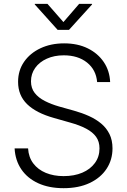

<svg xmlns="http://www.w3.org/2000/svg" viewBox="-20 -963 659 995"><path d="M309.6 12.2Q233.9 12.2 178 -13.4Q122.1 -39.1 90.6 -85.4Q59.1 -131.8 55.7 -193.8H125.5Q128.4 -147.9 152.6 -116Q176.8 -84 217.5 -67.1Q258.3 -50.3 309.6 -50.3Q364.7 -50.3 406.5 -68.1Q448.2 -85.9 471.9 -118.4Q495.6 -150.9 495.6 -193.8Q495.6 -229.5 478 -253.9Q460.4 -278.3 426.8 -296.1Q393.1 -314 344.2 -327.6L259.8 -351.6Q167.5 -377.4 120.6 -423.1Q73.7 -468.8 73.7 -538.6Q73.7 -597.7 104.7 -642.6Q135.7 -687.5 189.7 -712.9Q243.7 -738.3 312.5 -738.3Q382.3 -738.3 434.8 -712.4Q487.3 -686.5 517.8 -641.4Q548.3 -596.2 550.8 -537.6H483.4Q478 -601.1 431.2 -638.7Q384.3 -676.3 310.5 -676.3Q261.2 -676.3 222.7 -658.9Q184.1 -641.6 162.4 -611.1Q140.6 -580.6 140.6 -541.5Q140.6 -505.9 159.9 -481.2Q179.2 -456.5 212.2 -439.7Q245.1 -422.9 286.1 -411.1L364.3 -389.2Q404.8 -377.9 440.7 -361.8Q476.6 -345.7 504.2 -322.8Q531.7 -299.8 547.4 -268.1Q563 -236.3 563 -194.3Q563 -134.8 532.2 -88.1Q501.5 -41.5 444.6 -14.6Q387.7 12.2 309.6 12.2ZM226.1 -942.9 308.6 -848.6 390.1 -942.9H457V-939.9L337.4 -808.1H278.8L160.2 -939.9V-942.9Z"/></svg>

Font: Inter 20pt Light
Style: Regular
Weight: 300
Version: Version 4.001;git-66647c0bb